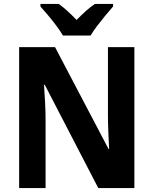

<svg xmlns="http://www.w3.org/2000/svg" viewBox="-20 -953 778 973"><path d="M661 0H478L207 -523H203Q206 -482 208.5 -433.5Q211 -385 211 -344V0H77V-714H259L530 -198H533Q531 -236 529 -284.5Q527 -333 527 -371V-714H661ZM299 -773Q286 -795 266 -822Q246 -849 224 -875Q202 -901 185 -920V-933H278Q300 -917 322 -897Q344 -877 368 -852Q393 -877 415 -897Q437 -917 461 -933H553V-920Q536 -901 514.5 -875Q493 -849 472.5 -822Q452 -795 439 -773Z"/></svg>

Font: Noto Sans Lao SemiCondensed
Style: Bold
Weight: 700
Width: 4
Designer: Monotype Design Team
Foundry: Monotype Imaging Inc.
Version: Version 2.003; ttfautohint (v1.8.4.7-5d5b)